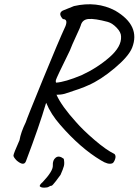

<svg xmlns="http://www.w3.org/2000/svg" viewBox="-20 -682 639 885"><path d="M218 174Q212 174 205.5 178.5Q199 183 183.5 183Q168 183 163 176Q163 169 177 157Q225 106 223.5 81Q222 56 237 44.5Q252 33 274 50Q278 70 274.5 83.5Q271 97 259 124Q253 133 237 153.5Q221 174 218 174ZM477 -581Q417 -597 388 -594.5Q359 -592 352 -564Q352 -561 331.5 -517Q311 -473 302 -449Q239 -321 237.5 -312.5Q236 -304 239 -301Q280 -304 355 -335Q427 -368 484 -417.5Q541 -467 538 -514Q538 -533 518 -554Q498 -575 477 -581ZM321 -654Q426 -678 511 -633Q629 -564 589 -462Q573 -422 508 -367.5Q443 -313 387 -289Q358 -275 279 -250Q261 -245 239 -245L241 -244Q264 -193 330 -120Q361 -84 415 -37.5Q469 9 508 28Q516 37 510 53Q504 69 497 71Q478 78 445 57Q351 1 258 -106Q214 -156 193 -208L191 -203Q161 -101 100 60Q91 86 58 59Q42 43 42 35Q42 27 70 -36Q76 -72 99 -119Q104 -136 177.5 -315.5Q251 -495 282 -562Q294 -594 270 -594Q246 -620 269 -633Z"/></svg>

Font: Caveat
Style: Regular
Weight: 400
Designer: Pablo Impallari
Foundry: Creative Lab NY
Version: Version 1.096; ttfautohint (v1.3)